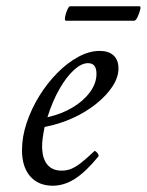

<svg xmlns="http://www.w3.org/2000/svg" viewBox="-20 -578 467 611"><path d="M148 13Q102 13 76 -17Q50 -47 50 -100Q50 -143 65 -187.5Q80 -232 105 -272.5Q130 -313 162 -345.5Q194 -378 229 -397Q264 -416 297 -416Q326 -416 341.5 -401.5Q357 -387 357 -360Q357 -332 338 -303Q319 -274 286 -247.5Q253 -221 211 -202Q169 -183 122 -174Q118 -154 116 -139.5Q114 -125 114 -113Q114 -75 130 -55Q146 -35 176 -35Q192 -35 206 -40.5Q220 -46 237.5 -59.5Q255 -73 279 -96Q281 -99 285 -96Q289 -93 292 -88Q295 -83 293 -80Q253 -31 218.5 -9Q184 13 148 13ZM131 -205Q176 -215 211 -236Q246 -257 266.5 -285Q287 -313 287 -343Q287 -360 280.5 -368.5Q274 -377 260 -377Q239 -377 215 -355Q191 -333 169 -294.5Q147 -256 131 -205ZM190 -512Q185 -512 187 -523.5Q189 -535 194 -546.5Q199 -558 203 -558H424Q429 -558 426 -546.5Q423 -535 417.5 -523.5Q412 -512 407 -512Z"/></svg>

Font: Junicode VF
Style: Italic
Weight: 400
Italic angle: -11°
Designer: Peter S. Baker
Version: Version 2.209